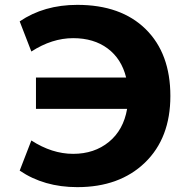

<svg xmlns="http://www.w3.org/2000/svg" viewBox="-20 -760 752 790"><path d="M128 -312V-441H499Q480 -518 423 -560.5Q366 -603 281 -603Q194 -603 109 -548L61 -672Q161 -740 298 -740Q478 -740 579.5 -640Q681 -540 681 -365Q681 -192 576.5 -91Q472 10 298 10Q161 10 61 -58L109 -182Q194 -127 281 -127Q368 -127 428 -176Q488 -225 503 -312Z"/></svg>

Font: M PLUS 1p ExtraBold
Style: Regular
Weight: 800
Version: Version 1.062